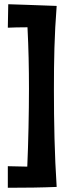

<svg xmlns="http://www.w3.org/2000/svg" viewBox="-20 -810 330 908"><path d="M17 78C103 78 176 77 248 74C238 -79 235 -232 235 -385C235 -527 237 -640 248 -782C176 -785 19 -790 19 -790L17 -679C43 -680 69 -681 110 -681C115 -584 117 -488 117 -391C117 -278 114 -135 109 -22L17 -24Z"/></svg>

Font: Rum Raisin
Style: Regular
Weight: 400
Designer: Astigmatic (AOETI)
Foundry: Astigmatic (AOETI)
Version: Version 1.000